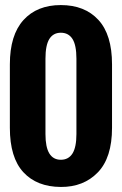

<svg xmlns="http://www.w3.org/2000/svg" viewBox="-20 -740 488 769"><path d="M19.5 -228Q19.5 -108.9 73.5 -50.3Q127.4 8.3 223.6 8.8Q314.9 9.3 371.8 -49.6Q428.7 -108.4 428.7 -228V-482.4Q428.7 -601.1 374 -660.4Q319.3 -719.7 223.6 -719.7Q128.4 -719.7 74 -659.7Q19.5 -599.6 19.5 -482.4ZM162.1 -504.9Q162.1 -559.1 177.7 -584Q193.4 -608.9 223.6 -608.9Q254.4 -608.9 270.3 -584Q286.1 -559.1 286.1 -504.9V-203.1Q286.1 -150.4 270.3 -125.2Q254.4 -100.1 223.6 -100.1Q193.4 -100.1 177.7 -125.2Q162.1 -150.4 162.1 -203.1Z"/></svg>

Font: Roboto Flex Super Cond Bold
Style: Regular
Weight: 700
Width: 3
Designer: Berlow after Robertson
Foundry: Google
Version: Version 3.000